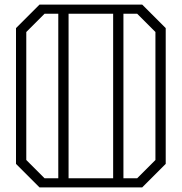

<svg xmlns="http://www.w3.org/2000/svg" viewBox="-20 -820 795 840"><path d="M705 -697V-103L602 0H153L50 -103V-697L153 -800H602ZM175 -40H235V-760H175L95 -680V-120ZM280 -760V-40H475V-760ZM660 -680 580 -760H520V-40H580L660 -120Z"/></svg>

Font: Kumar One Outline
Style: Regular
Weight: 400
Designer: Parimal Parmar
Foundry: Indian Type Foundry
Version: Version 1.000;PS 1.000;hotconv 1.0.88;makeotf.lib2.5.647800